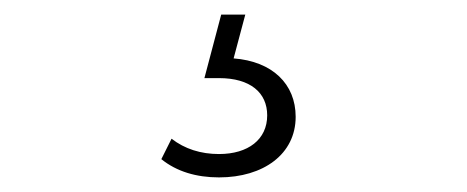

<svg xmlns="http://www.w3.org/2000/svg" viewBox="-20 -26 640 263"><path d="M280 217C341 217 385 185 385 134C385 89 353 58 300 54L316 -6H283L260 81H280C323 81 346 101 346 132C346 165 320 185 280 185C255 185 233 178 215 164L201 192C222 209 249 217 280 217Z"/></svg>

Font: Montserrat Light
Style: Regular
Weight: 300
Designer: Julieta Ulanovsky
Foundry: Julieta Ulanovsky
Version: Version 7.200